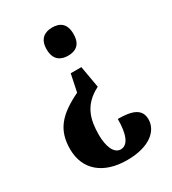

<svg xmlns="http://www.w3.org/2000/svg" viewBox="-179 -635 825 922"><g transform="rotate(-30 233.5 -174.0)"><path d="M257 -540C217 -540 182 -521 182 -462C182 -403 217 -384 257 -384C299 -384 331 -403 331 -462C331 -521 299 -540 257 -540ZM305 -184 284 -305H225L205 -209C92 -154 40 -98 40 9C40 125 122 192 252 192C380 192 438 134 438 73C438 16 392 -2 311 -2C311 83 291 132 251 132C214 132 194 84 194 19C194 -63 211 -137 305 -184Z"/></g></svg>

Font: Noto Serif Lao ExtraCondensed ExtraBold
Style: Regular
Weight: 800
Width: 2
Designer: Monotype Design Team
Foundry: Monotype Imaging Inc.
Version: Version 2.003